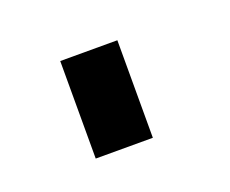

<svg xmlns="http://www.w3.org/2000/svg" viewBox="-43 -780 310 259"><g transform="rotate(-20 112.0 -650.0)"><path d="M59 -580V-720H141V-580Z"/></g></svg>

Font: Orbitron
Style: Regular
Weight: 400
Designer: Matt McInerney
Foundry: The League of Moveable Type
Version: Version 2.001